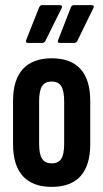

<svg xmlns="http://www.w3.org/2000/svg" viewBox="-20 -725 404 751"><path d="M182 6Q108 6 69.5 -36Q31 -78 31 -162V-330Q31 -413 69.5 -455Q108 -497 182 -497Q257 -497 295 -455Q333 -413 333 -330V-162Q333 -78 295 -36Q257 6 182 6ZM182 -86Q208 -86 219.5 -103.5Q231 -121 231 -163V-328Q231 -370 219.5 -388Q208 -406 182 -406Q156 -406 144.5 -388Q133 -370 133 -328V-163Q133 -121 145 -103.5Q157 -86 182 -86ZM90 -557Q78 -557 83 -570L133 -696Q137 -705 144 -705H215Q219 -705 221.5 -702Q224 -699 221 -693L158 -566Q154 -557 145 -557ZM215 -557Q202 -557 208 -570L257 -696Q261 -705 269 -705H339Q344 -705 346 -702Q348 -699 345 -693L283 -566Q279 -557 270 -557Z"/></svg>

Font: Sofia Sans Extra Condensed
Style: Bold
Weight: 700
Designer: Botio Nikoltchev, Ani Petrova
Foundry: lettersoup
Version: Version 4.101